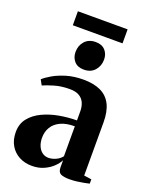

<svg xmlns="http://www.w3.org/2000/svg" viewBox="-160 -950 819 1045"><g transform="rotate(20 249.0 -428.0)"><path d="M157 10.5Q115.5 10.5 83 -6.8Q50.5 -24 31.5 -56.2Q12.5 -88.5 12.5 -133.5Q12.5 -181 39 -214Q65.5 -247 108.5 -267.2Q151.5 -287.5 202.8 -296.8Q254 -306 304 -306V-358Q304 -386.5 294.2 -408Q284.5 -429.5 264 -441.2Q243.5 -453 210 -453Q160 -453 120.8 -441.2Q81.5 -429.5 58.5 -419L42 -449Q58.5 -464.5 89.5 -482.5Q120.5 -500.5 164.2 -513.8Q208 -527 262.5 -527Q322 -527 362.2 -508Q402.5 -489 423 -448.8Q443.5 -408.5 443.5 -345V-37.5L487 -31.5V-6.5Q476.5 -4 458 -0.2Q439.5 3.5 417.5 6.2Q395.5 9 373 9Q341 9 324 0.8Q307 -7.5 307 -36V-76.5Q298 -57.5 277.2 -37.2Q256.5 -17 226 -3.2Q195.5 10.5 157 10.5ZM226.5 -61.5Q247 -61.5 268.5 -71Q290 -80.5 304 -98.5V-272Q255 -272 222.5 -256.8Q190 -241.5 173.8 -214.8Q157.5 -188 157.5 -153Q157.5 -125.5 166.5 -104.8Q175.5 -84 191.2 -72.8Q207 -61.5 226.5 -61.5ZM243 -578.5Q207.5 -578.5 188.2 -600.2Q169 -622 169 -654Q169 -691 191.8 -716.5Q214.5 -742 254.5 -742H255.5Q290.5 -742 310 -720.8Q329.5 -699.5 329.5 -667Q329.5 -630.5 306.8 -604.5Q284 -578.5 244 -578.5ZM393.5 -866V-785H105.5V-866Z"/></g></svg>

Font: Merriweather 120pt
Style: Bold
Weight: 700
Designer: Eben Sorkin
Foundry: Eben Sorkin
Version: Version 2.100